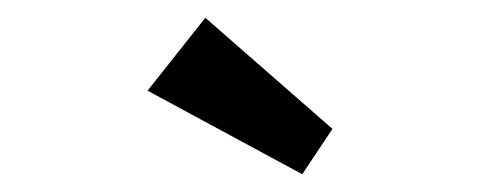

<svg xmlns="http://www.w3.org/2000/svg" viewBox="-20 -802 540 216"><path d="M320 -606 146 -700 211 -782 354 -657Z"/></svg>

Font: Mach
Style: Regular
Weight: 400
Version: Version 1.002